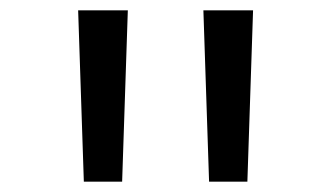

<svg xmlns="http://www.w3.org/2000/svg" viewBox="-20 -820 640 371"><path d="M384 -469 373 -800H469L458 -469ZM142 -469 131 -800H227L216 -469Z"/></svg>

Font: Victor Mono Thin
Style: Regular
Weight: 400
Monospace: yes
Version: Version 1.561;gftools[0.9.30]